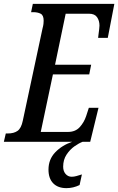

<svg xmlns="http://www.w3.org/2000/svg" viewBox="-38 -734 612 994"><path d="M-18 0 -8 -43H2Q34 -43 53 -56.5Q72 -70 80 -109L182 -586Q186 -601 187 -610Q188 -619 188 -627Q188 -655 172.5 -663Q157 -671 134 -671H123L132 -714H554L520 -538H470Q470 -542 472 -555.5Q474 -569 475.5 -583Q477 -597 477 -601Q477 -627 464.5 -645Q452 -663 423 -663H302L247 -399H434L424 -349H236L173 -51H314Q352 -51 374.5 -75.5Q397 -100 408 -133L422 -176H472L429 0ZM306 240Q262 240 237.5 215Q213 190 213 144Q213 91 248 54.5Q283 18 336 0H390Q371 7 347.5 23.5Q324 40 306.5 66.5Q289 93 289 129Q289 152 301.5 166.5Q314 181 333 181Q345 181 357.5 177.5Q370 174 386 169L374 224Q341 240 306 240Z"/></svg>

Font: Noto Serif ExtraCondensed Medium
Style: Italic
Weight: 500
Width: 2
Italic angle: -12°
Designer: Monotype Design Team
Foundry: Monotype Imaging Inc.
Version: Version 2.013; ttfautohint (v1.8.4.7-5d5b)